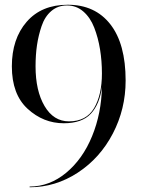

<svg xmlns="http://www.w3.org/2000/svg" viewBox="-20 -780 600 810"><path d="M510 -440Q510 -320 456 -216.5Q402 -113 308 -51.5Q214 10 105 10V7Q189 7 259 -51Q329 -109 368.5 -205.5Q408 -302 410 -414Q401 -341 363.5 -300.5Q326 -260 249 -260Q163 -260 96.5 -321Q30 -382 30 -500Q30 -616 92.5 -688Q155 -760 266 -760Q381 -760 445.5 -677.5Q510 -595 510 -440ZM130 -500Q130 -397 168 -332.5Q206 -268 271 -268Q344 -268 377 -324Q410 -380 410 -470Q410 -523 402 -572Q394 -621 377.5 -663.5Q361 -706 331.5 -731.5Q302 -757 263 -757Q224 -757 196.5 -733.5Q169 -710 155.5 -670Q142 -630 136 -589Q130 -548 130 -500Z"/></svg>

Font: Bodoni* 72
Style: Regular
Weight: 400
Version: Version 1.003